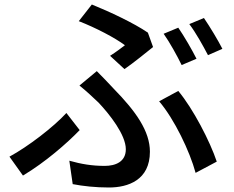

<svg xmlns="http://www.w3.org/2000/svg" viewBox="-20 -794 1040 853"><path d="M772 -671 707 -644C734 -606 767 -546 787 -505L853 -533C833 -573 797 -635 772 -671ZM886 -714 821 -687C850 -649 882 -591 904 -549L968 -577C950 -613 912 -676 886 -714ZM533 -487C571 -513 635 -565 660 -585L637 -649C574 -692 467 -742 388 -774L330 -700C405 -671 491 -626 535 -593C521 -582 494 -562 469 -546ZM303 24C349 33 405 39 464 39C549 39 646 6 646 -120C646 -211 584 -299 485 -400C461 -426 436 -452 410 -478L333 -414C363 -390 394 -361 418 -338C467 -286 539 -195 539 -131C539 -75 493 -57 445 -57C389 -57 341 -65 288 -80ZM943 -76C913 -166 838 -311 772 -390L687 -344C755 -264 823 -122 849 -26ZM334 -216 275 -292C217 -229 105 -143 22 -98L82 -14C182 -74 277 -157 334 -216Z"/></svg>

Font: Source Han Sans KR Medium
Style: Regular
Weight: 500
Designer: Ryoko NISHIZUKA (kana & ideographs); Paul D. Hunt (Latin, Greek & Cyrillic); Wenlong ZHANG (bopomofo); Sandoll Communica
Foundry: Adobe Systems Incorporated
Version: Version 1.001;PS 1.001;hotconv 1.0.78;makeotf.lib2.5.61930